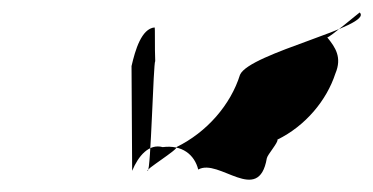

<svg xmlns="http://www.w3.org/2000/svg" viewBox="-20 -482 599 308"><path d="M191 -376 192 -208C202 -232 219 -252 241 -246C272 -250 292 -234 298 -210C331 -229 395 -152 408 -228C409 -234 427 -254 425 -258C470 -280 504 -321 518 -364C529 -390 518 -406 505 -422C509 -422 554 -460 557 -462C580 -440 380 -397 365 -362C350 -314 312 -270 263 -246C267 -243 210 -208 217 -208C222 -208 226 -382 229 -384C228 -405 229 -438 228 -438C207 -436 197 -402 191 -376Z"/></svg>

Font: Zinc
Style: Obl
Weight: 400
Version: Version 1